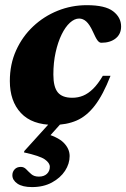

<svg xmlns="http://www.w3.org/2000/svg" viewBox="-20 -480 500 761"><path d="M107 261.5Q69 261.5 49 247.8Q29 234 29 214.5Q29 201 38 191.2Q47 181.5 62.5 181.5Q75 181.5 84 191Q93 200.5 104 210.2Q115 220 134 220Q154.5 220 166 209Q177.5 198 177.5 181Q177.5 166 158 152Q138.5 138 75 124L76.5 118.5L206 -24.5H252L131 110.5L147.5 45.5Q208.5 61.5 232.2 85.5Q256 109.5 256 138.5Q256 169 237.8 197Q219.5 225 186 243.2Q152.5 261.5 107 261.5ZM293.5 -406.5Q275.5 -406.5 257.2 -390Q239 -373.5 224.2 -343.2Q209.5 -313 200.5 -272.5Q191.5 -232 191.5 -184.5Q191.5 -135.5 209 -114Q226.5 -92.5 266.5 -92.5Q289.5 -92.5 309.5 -100.8Q329.5 -109 348.8 -127.8Q368 -146.5 387.5 -179.5H418Q388.5 -104 356 -61.8Q323.5 -19.5 283.5 -2.2Q243.5 15 193 15Q107 15 63 -32Q19 -79 19 -159Q19 -225.5 43.8 -280.2Q68.5 -335 111.2 -375.2Q154 -415.5 208.8 -437.5Q263.5 -459.5 324 -459.5Q397 -459.5 428.5 -435.2Q460 -411 460 -375Q460 -345 438.5 -327.8Q417 -310.5 381.5 -310.5Q373.5 -310.5 366.5 -319.8Q359.5 -329 347.5 -356Q335 -383 322 -394.8Q309 -406.5 293.5 -406.5Z"/></svg>

Font: Newsreader 24pt ExtraBold
Style: Italic
Weight: 800
Italic angle: -17°
Designer: Hugues Gentile
Foundry: Production Type
Version: Version 1.003